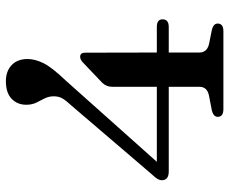

<svg xmlns="http://www.w3.org/2000/svg" viewBox="-82 -678 760 636"><g transform="rotate(-90 298.0 -360.0)"><path d="M328.5 -368.5Q328.5 -387 341 -400.5L405.5 -462Q413 -469.5 418 -472Q423 -474.5 428 -474.5Q441.5 -474.5 441.5 -458L442 -220.5H527Q552 -220.5 552 -201.5Q552 -181 526.5 -181H442V-80Q442 -53 473 -47L515.5 -38.5Q538 -33.5 538 -19Q538 0 512.5 0H255Q229 0 229 -18.5Q229 -33.5 251.5 -38.5L298 -47.5Q328.5 -53 328.5 -79.5V-181H48.5Q19 -181 19 -204Q19 -211 23.2 -218.2Q27.5 -225.5 38.5 -237L266 -503Q282.5 -520.5 289.8 -533Q297 -545.5 297 -561.5Q297 -578.5 290 -592Q283 -605.5 276 -619.8Q269 -634 269 -653Q269 -682.5 288.8 -701.5Q308.5 -720.5 347 -720.5Q380 -720.5 400.2 -701.5Q420.5 -682.5 420.5 -648.5Q420.5 -624 406.8 -596Q393 -568 349 -522L80 -220.5H328.5Z"/></g></svg>

Font: Fraunces 9pt
Style: Regular
Weight: 400
Version: Version 1.000;[b76b70a41]